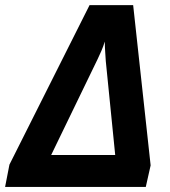

<svg xmlns="http://www.w3.org/2000/svg" viewBox="-46 -737 671 757"><path d="M-25.9 0 -8.8 -87.9 307.1 -716.8H479L547.9 -85L528.8 0ZM155.8 -126H408.2L371.1 -496.1Q370.6 -507.3 368.9 -530Q367.2 -552.7 367.2 -573.2Q361.8 -555.2 353.8 -536.6Q345.7 -518.1 338.9 -503.9Z"/></svg>

Font: Open Sans
Style: Bold Italic
Weight: 700
Italic angle: -12°
Designer: Monotype Design Team
Foundry: Monotype Imaging Inc.
Version: Version 3.003; ttfautohint (v1.8.4)